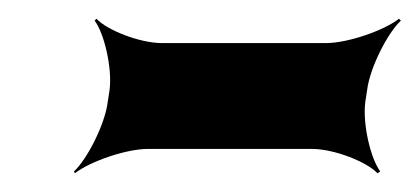

<svg xmlns="http://www.w3.org/2000/svg" viewBox="-20 -407 448 205"><path d="M370 -298 372 -311C375 -335 394 -372 408 -385L406 -387C391 -375 352 -361 328 -361H153C129 -361 94 -375 83 -387L81 -385C91 -372 100 -335 97 -311L95 -298C92 -274 73 -237 59 -224L60 -222C75 -234 114 -248 138 -248H313C337 -248 372 -234 383 -222L386 -224C376 -237 367 -274 370 -298Z"/></svg>

Font: Asimov
Style: EdgeIt
Weight: 500
Designer: Google
Version: Version 2.000980: 2014